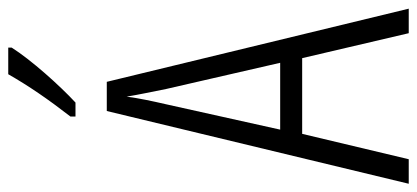

<svg xmlns="http://www.w3.org/2000/svg" viewBox="-286 -752 987 454"><g transform="rotate(-90 207.0 -524.5)"><path d="M322 -990V-998H259C231 -949 200 -904 159 -851V-839H192C232 -876 293 -944 322 -990ZM356 -51H414L241 -765H172L0 -51H58L118 -303H297ZM224 -625 286 -355H128L188 -625C196 -660 202 -688 206 -718C211 -688 217 -660 224 -625Z"/></g></svg>

Font: Noto Sans Tamil UI ExtraCondensed Light
Style: Regular
Weight: 300
Width: 2
Designer: Jelle Bosma - Monotype Design Team
Foundry: Monotype Imaging Inc.
Version: Version 2.004